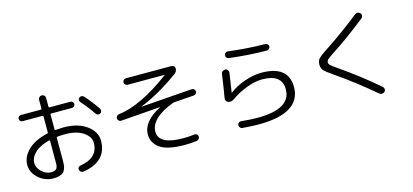

<svg xmlns="http://www.w3.org/2000/svg" viewBox="-68 -1330 4137 1921"><g transform="rotate(-15 2000.0 -370.0)"><path d="M362 -348Q264 -324 212 -275Q160 -226 160 -167Q160 -117 204 -76Q248 -35 300 -35Q338 -35 354 -51.5Q370 -68 370 -108V-341Q370 -350 362 -348ZM307 30Q220 30 153.5 -29Q87 -88 87 -167Q87 -251 158.5 -320.5Q230 -390 361 -419Q370 -421 370 -429V-595Q370 -603 361 -603H155Q142 -603 132.5 -612.5Q123 -622 123 -635Q123 -648 132.5 -657.5Q142 -667 155 -667H361Q370 -667 370 -675V-767Q370 -782 381 -792.5Q392 -803 407 -803Q422 -803 432.5 -792.5Q443 -782 443 -767V-675Q443 -667 452 -667H668Q681 -667 690.5 -657.5Q700 -648 700 -635Q700 -622 690.5 -612.5Q681 -603 668 -603H452Q443 -603 443 -595V-441Q443 -433 451 -433Q503 -437 533 -437Q683 -437 773 -370.5Q863 -304 863 -213Q863 3 614 42Q600 44 588 35.5Q576 27 573 13Q570 0 578 -11Q586 -22 600 -24Q788 -55 788 -210Q788 -273 719 -320Q650 -367 533 -367Q486 -367 451 -363Q443 -363 443 -353V-107Q443 -32 412 -1Q381 30 307 30ZM814 -680Q880 -607 936 -524Q944 -512 941.5 -498Q939 -484 927 -477Q916 -469 902 -472Q888 -475 881 -486Q831 -561 762 -639Q753 -649 754 -662.5Q755 -676 766 -684Q777 -693 791 -692Q805 -691 814 -680Z M1110 -352Q1096 -351 1085.5 -360.5Q1075 -370 1074 -383Q1073 -397 1082 -408Q1091 -419 1104 -420Q1337 -449 1647 -680Q1648 -680 1648 -682Q1648 -683 1647 -683H1264Q1251 -683 1241 -693Q1231 -703 1231 -717Q1231 -730 1241 -740Q1251 -750 1264 -750H1739Q1753 -750 1762.5 -740Q1772 -730 1772 -717Q1772 -686 1746 -666Q1530 -510 1346 -438Q1345 -438 1345 -436Q1345 -435 1347 -435L1872 -474Q1886 -475 1896.5 -465.5Q1907 -456 1908 -443Q1909 -429 1899.5 -419Q1890 -409 1877 -408L1670 -393Q1664 -393 1654 -389Q1535 -345 1473 -285Q1411 -225 1411 -158Q1411 -22 1664 -22Q1728 -22 1780 -29Q1794 -31 1805.5 -22.5Q1817 -14 1818 -1Q1820 13 1811 25Q1802 37 1788 39Q1726 47 1664 47Q1484 47 1407.5 -7.5Q1331 -62 1331 -150Q1331 -215 1378 -274Q1425 -333 1518 -380Q1520 -380 1520 -382Q1520 -383 1518 -383Z M2194 -256Q2180 -260 2172.5 -272.5Q2165 -285 2167 -299Q2183 -392 2205 -544Q2207 -560 2219.5 -569.5Q2232 -579 2248 -577Q2264 -576 2273 -563.5Q2282 -551 2280 -536Q2262 -408 2250 -337V-336H2252Q2318 -388 2411.5 -420.5Q2505 -453 2587 -453Q2867 -453 2867 -230Q2867 -98 2758 -29Q2649 40 2434 40Q2358 40 2262 32Q2248 31 2238.5 19.5Q2229 8 2230 -6Q2231 -20 2242 -29Q2253 -38 2266 -37Q2366 -27 2434 -27Q2782 -27 2782 -230Q2782 -387 2577 -387Q2507 -387 2418.5 -354.5Q2330 -322 2256 -269Q2227 -248 2194 -256ZM2320 -746Q2520 -721 2700 -720Q2714 -720 2724 -710Q2734 -700 2734 -687Q2734 -673 2723.5 -663Q2713 -653 2699 -653Q2506 -654 2311 -679Q2297 -680 2288.5 -691.5Q2280 -703 2282 -717Q2283 -730 2294.5 -739Q2306 -748 2320 -746Z M3292 -241Q3212 -296 3191 -319Q3170 -342 3170 -380Q3170 -420 3192 -443.5Q3214 -467 3300 -523Q3463 -630 3646 -775Q3659 -785 3675 -783.5Q3691 -782 3701 -770Q3711 -759 3709 -743.5Q3707 -728 3695 -718Q3510 -571 3348 -465Q3288 -426 3272.5 -411.5Q3257 -397 3257 -380Q3257 -364 3271 -350.5Q3285 -337 3337 -301Q3534 -166 3727 0Q3738 10 3738.5 25Q3739 40 3729 51Q3718 62 3701.5 62.5Q3685 63 3673 53Q3484 -109 3292 -241Z"/></g></svg>

Font: Rounded Mplus 1c
Style: Regular
Weight: 400
Version: Version 1.059.20150529